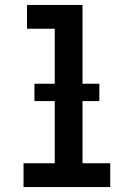

<svg xmlns="http://www.w3.org/2000/svg" viewBox="-20 -755 540 775"><path d="M75 0V-96H201V-639H89V-735H313V-96H425V0ZM119 -347V-417H381V-347Z"/></svg>

Font: Iosevka Curly
Style: Bold
Weight: 700
Monospace: yes
Designer: Belleve Invis
Foundry: Belleve Invis
Version: Version 22.1.2; ttfautohint (v1.8.4)